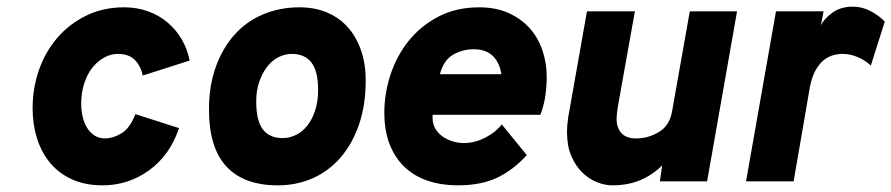

<svg xmlns="http://www.w3.org/2000/svg" viewBox="-20 -545 2679 577"><path d="M288 12Q237 12 197.5 -5.5Q158 -23 131.5 -54.5Q105 -86 91.5 -128.5Q78 -171 78 -220Q78 -280 97 -334.5Q116 -389 152 -431Q188 -473 239 -498Q290 -523 353 -523Q392 -523 425 -511Q458 -499 483.5 -477.5Q509 -456 526 -427Q543 -398 550 -363L409 -318Q403 -347 385 -365Q367 -383 334 -383Q313 -383 293 -372Q273 -361 257.5 -341.5Q242 -322 233 -294Q224 -266 224 -233Q224 -213 228.5 -194Q233 -175 242 -160.5Q251 -146 264.5 -137.5Q278 -129 296 -129Q319 -129 344.5 -144Q370 -159 387 -202L518 -160Q491 -79 428.5 -33.5Q366 12 288 12Z M815 12Q713 12 660.5 -44.5Q608 -101 608 -216Q608 -287 628.5 -344Q649 -401 685 -441Q721 -481 771 -502Q821 -523 880 -523Q925 -523 961.5 -508Q998 -493 1024 -464.5Q1050 -436 1064.5 -395Q1079 -354 1079 -303Q1079 -228 1058.5 -169.5Q1038 -111 1002.5 -70.5Q967 -30 919 -9Q871 12 815 12ZM829 -130Q850 -130 869.5 -139.5Q889 -149 903.5 -167.5Q918 -186 927 -213Q936 -240 936 -275Q936 -331 916 -357Q896 -383 857 -383Q836 -383 816.5 -373Q797 -363 782.5 -344Q768 -325 759 -299Q750 -273 750 -240Q750 -182 770 -156Q790 -130 829 -130Z M1356 12Q1307 12 1266.5 -1.5Q1226 -15 1197 -42Q1168 -69 1151.5 -110Q1135 -151 1135 -207Q1135 -264 1153.5 -320.5Q1172 -377 1208 -422Q1244 -467 1297.5 -495Q1351 -523 1420 -523Q1470 -523 1508 -506Q1546 -489 1571.5 -460.5Q1597 -432 1610 -394Q1623 -356 1623 -314Q1623 -287 1619 -258Q1615 -229 1604 -200H1280V-191Q1280 -172 1288.5 -158Q1297 -144 1310.5 -134.5Q1324 -125 1341 -120Q1358 -115 1374 -115Q1406 -115 1437.5 -131Q1469 -147 1488 -171L1563 -79Q1525 -36 1476 -12Q1427 12 1356 12ZM1487 -322Q1486 -327 1485 -331Q1484 -335 1483 -339Q1465 -397 1404 -397Q1370 -397 1341.5 -380.5Q1313 -364 1302 -322Z M1970 -48Q1942 -20 1905 -4Q1868 12 1820 12Q1798 12 1774 2.5Q1750 -7 1730 -26.5Q1710 -46 1697 -76Q1684 -106 1684 -148Q1684 -159 1685 -170.5Q1686 -182 1688 -195L1744 -511H1888L1839 -237Q1835 -214 1834 -204Q1833 -194 1833 -188Q1833 -161 1847.5 -145Q1862 -129 1892 -129Q1928 -129 1960.5 -148.5Q1993 -168 2000 -212L2053 -511H2195L2105 0H1963Z M2312 -511H2455L2447 -469Q2456 -488 2481 -506.5Q2506 -525 2543 -525Q2571 -525 2596.5 -511.5Q2622 -498 2639 -480L2597 -348Q2580 -364 2557.5 -373.5Q2535 -383 2512 -383Q2497 -383 2482 -378.5Q2467 -374 2454 -363Q2441 -352 2430.5 -333Q2420 -314 2414 -284L2365 0H2222Z"/></svg>

Font: Overpass Heavy
Style: Italic
Weight: 900
Italic angle: -10°
Designer: Delve Withrington, Dave Bailey
Foundry: Delve Fonts
Version: Version 3.000;DELV;Overpass